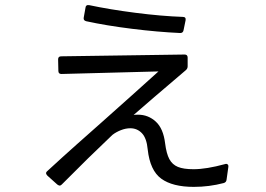

<svg xmlns="http://www.w3.org/2000/svg" viewBox="-20 -692 1040 750"><path d="M684 -563Q596 -567 495.5 -579.5Q395 -592 317 -609Q305 -612 307 -623L314 -662Q315 -674 328 -672Q408 -655 509 -642Q610 -629 694 -626Q707 -626 705 -613L697 -574Q695 -563 684 -563ZM160 -16Q160 -20 164 -23Q227 -81 281 -129Q335 -177 378 -215Q504 -327 599 -413L220 -403Q208 -403 208 -415L207 -460Q207 -472 219 -472L701 -479Q713 -479 713 -467V-433Q713 -424 706 -418Q566 -299 502 -243Q508 -244 519 -244Q559 -244 588.5 -217Q618 -190 625 -132Q630 -92 641.5 -70.5Q653 -49 675 -40Q697 -31 736 -31Q786 -31 859 -51L863 -52Q868 -52 870.5 -48.5Q873 -45 872 -40L865 10Q864 20 854 23Q797 38 737 38Q654 38 610 6Q566 -26 557 -108Q553 -152 534.5 -171.5Q516 -191 489 -191Q471 -191 452 -183.5Q433 -176 419 -165Q327 -78 221 29Q217 33 213 33Q210 33 204 29L165 -6Q160 -11 160 -16Z"/></svg>

Font: LINE Seed JP_TTF Regular
Style: Regular
Weight: 400
Designer: LINE & Fontrix & Fontworks
Version: Version 1.002